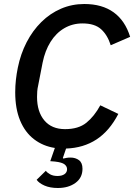

<svg xmlns="http://www.w3.org/2000/svg" viewBox="-20 -730 670 959"><path d="M392 113Q392 158 357 183.5Q322 209 269 209Q230 209 202.5 197Q175 185 163 168L209 123Q215 132 230 140.5Q245 149 267 149Q289 149 302 140Q315 131 315 115Q315 101 302.5 91Q290 81 255 77L231 75L254 9Q195 0 150 -34.5Q105 -69 80.5 -128Q56 -187 56 -269Q56 -301 59.5 -332Q63 -363 69 -392Q83 -461 113 -519Q143 -577 186.5 -620Q230 -663 284.5 -686.5Q339 -710 401 -710Q490 -710 547.5 -668.5Q605 -627 630 -546L533 -504Q517 -555 485 -584Q453 -613 392 -613Q342 -613 301 -589Q260 -565 232.5 -521Q205 -477 193 -418L171 -305Q167 -288 166 -273.5Q165 -259 165 -246Q165 -172 201.5 -128.5Q238 -85 305 -85Q372 -85 411.5 -117Q451 -149 481 -204L571 -161Q527 -76 462 -33.5Q397 9 310 12L294 59L296 62Q304 60 312.5 58.5Q321 57 332 57Q357 57 374.5 70Q392 83 392 113Z"/></svg>

Font: IBM Plex Sans Medium
Style: Italic
Weight: 500
Italic angle: -11.31°
Designer: Mike Abbink, Paul van der Laan, Pieter van Rosmalen
Foundry: Bold Monday
Version: Version 3.201